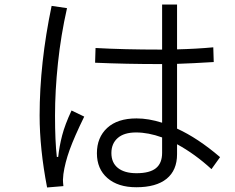

<svg xmlns="http://www.w3.org/2000/svg" viewBox="-20 -805 1040 848"><path d="M914 -58Q841 -125 762 -168V-124Q762 -53 716 -15.5Q670 22 582 22Q501 22 454.5 -18.5Q408 -59 408 -128Q408 -198 453.5 -240Q499 -282 583 -282Q636 -282 696 -263V-522H688Q537 -522 400 -528L402 -593Q527 -586 690 -586H696V-785H762V-587Q847 -589 922 -596L924 -531Q827 -525 762 -523V-237Q854 -195 952 -111ZM237 -112Q242 -159 254.5 -207Q267 -255 296 -317L352 -290Q308 -200 287.5 -143Q267 -86 260 -36Q258 -18 258 -11Q258 -1 260 17L188 23Q155 -148 155 -295Q155 -526 208 -779L276 -769Q249 -650 236 -527Q223 -404 223 -294Q223 -181 231 -112ZM696 -198Q635 -220 581 -220Q528 -220 500 -195.5Q472 -171 472 -129Q472 -86 501 -63Q530 -40 583 -40Q641 -40 668.5 -62Q696 -84 696 -130Z"/></svg>

Font: PlemolJP35 Console
Style: Regular
Weight: 400
Version: v2.0.3; ttfautohint (v1.8.4.7-5d5b-dirty) -l 6 -r 45 -G 200 